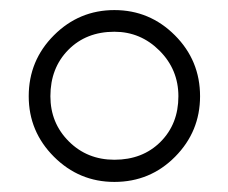

<svg xmlns="http://www.w3.org/2000/svg" viewBox="-20 -757 453 381"><path d="M377 -566Q377 -496 327.5 -446Q278 -396 207 -396Q137 -396 87 -446Q37 -496 37 -566Q37 -637 87 -687Q137 -737 207 -737Q277 -737 327 -687Q377 -637 377 -566ZM334 -566Q334 -619 296.5 -656.5Q259 -694 207 -694Q151 -694 115.5 -658Q80 -622 80 -566Q80 -513 116.5 -476.5Q153 -440 207 -440Q263 -440 298.5 -475.5Q334 -511 334 -566Z"/></svg>

Font: Apparatus SIL
Style: Italic
Weight: 400
Italic angle: -11°
Version: Version 1.0